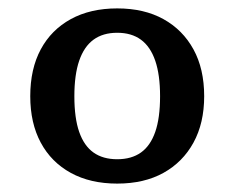

<svg xmlns="http://www.w3.org/2000/svg" viewBox="-20 -745 558 457"><path d="M466 -516Q466 -452 440.5 -405.5Q415 -359 369 -333.5Q323 -308 259 -308Q195 -308 148.5 -333.5Q102 -359 77 -405.5Q52 -452 52 -516Q52 -581 77 -627.5Q102 -674 148.5 -699.5Q195 -725 259 -725Q323 -725 369 -699.5Q415 -674 440.5 -627.5Q466 -581 466 -516ZM157 -516Q157 -464 168.5 -431Q180 -398 202.5 -382Q225 -366 259 -366Q293 -366 315.5 -382Q338 -398 349.5 -431Q361 -464 361 -516Q361 -567 349.5 -600.5Q338 -634 315.5 -650.5Q293 -667 259 -667Q225 -667 202.5 -650.5Q180 -634 168.5 -600.5Q157 -567 157 -516Z"/></svg>

Font: Roboto Serif SemiCondensed Medium
Style: Regular
Weight: 500
Width: 4
Designer: Greg Gazdowicz
Foundry: Commercial Type
Version: Version 1.007